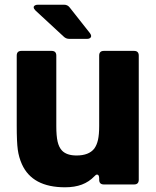

<svg xmlns="http://www.w3.org/2000/svg" viewBox="-20 -783 664 815"><path d="M73 -86Q60 -115 55.5 -147.5Q51 -180 51 -250V-547Q51 -567 71 -567H199Q219 -567 219 -547V-248Q219 -206 224.5 -182Q230 -158 243 -144Q263 -123 305 -123Q357 -123 380 -152Q391 -167 396 -189.5Q401 -212 401 -248V-547Q401 -567 421 -567H549Q569 -567 569 -547V-20Q569 0 549 0H421Q401 0 401 -20V-25Q401 -42 392 -42Q387 -42 381 -35Q358 -11 327.5 0.5Q297 12 256 12Q117 12 73 -86ZM274 -618Q260 -618 250 -628L131 -738Q123 -746 123 -752Q123 -757 128 -760Q133 -763 141 -763H252Q267 -763 276 -751L362 -642Q367 -635 367 -630Q367 -625 362.5 -621.5Q358 -618 350 -618Z"/></svg>

Font: Open Sauce Two Black
Style: Regular
Weight: 900
Designer: Alfredo Marco Pradil
Foundry: Creative Sauce Fz LLC
Version: Version 1.477